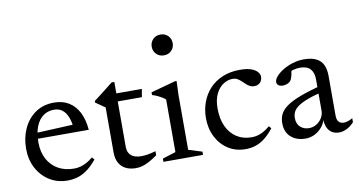

<svg xmlns="http://www.w3.org/2000/svg" viewBox="-71 -891 2021 1082"><g transform="rotate(-10 939.0 -350.0)"><path d="M237 -436Q285.5 -436 321 -414.5Q356.5 -393 377.8 -351.8Q399 -310.5 404 -251H98L99 -284.5L356 -296.5L322 -275.5Q318.5 -311.5 307.8 -338.8Q297 -366 278 -381.2Q259 -396.5 229.5 -396.5Q194.5 -396.5 168 -377.2Q141.5 -358 126.8 -321Q112 -284 112 -230.5Q112 -175 133.8 -134.5Q155.5 -94 194.5 -72Q233.5 -50 285.5 -50Q304.5 -50 322.8 -55Q341 -60 359 -70Q377 -80 394 -94.5L406.5 -81Q381.5 -50 355.5 -29.8Q329.5 -9.5 300.5 0.2Q271.5 10 238 10Q180 10 134.8 -18.2Q89.5 -46.5 63.5 -95.5Q37.5 -144.5 37.5 -207Q37.5 -270 61.5 -322Q85.5 -374 130.2 -405Q175 -436 237 -436Z M592.5 -120Q592.5 -86.5 612.8 -69.8Q633 -53 670.5 -53Q688 -53 708.5 -56.5Q729 -60 753 -67V-43.5Q724 -23 702.2 -11.8Q680.5 -0.5 663 3.8Q645.5 8 628.5 8Q595.5 8 571 -4.2Q546.5 -16.5 533 -40.8Q519.5 -65 519.5 -100.5V-358.5L465.5 -396V-405Q476.5 -413 487.2 -421.2Q498 -429.5 509 -438Q520 -446.5 531 -455.2Q542 -464 553.5 -473Q565 -482 577 -491.5H592.5V-411ZM564 -380V-426H738.5L730.5 -380Z M894.5 -590.5Q868 -590.5 851.2 -607.8Q834.5 -625 834.5 -650Q834.5 -675 851.2 -692.2Q868 -709.5 894.5 -709.5Q921 -709.5 937.8 -692.2Q954.5 -675 954.5 -650Q954.5 -625 937.8 -607.8Q921 -590.5 894.5 -590.5ZM939 -436 936 -355V-42.5L1013.5 -18.5V0H787V-18.5L863 -42.5V-343Q857.5 -349 845.8 -356.2Q834 -363.5 819.2 -370.5Q804.5 -377.5 789 -382V-397.5L930 -436Z M1301 -436Q1342 -436 1366.2 -426.8Q1390.5 -417.5 1401.2 -404Q1412 -390.5 1412 -377.5Q1412 -363.5 1406.2 -353Q1400.5 -342.5 1390 -336.8Q1379.5 -331 1366 -331Q1351.5 -331 1340 -337.2Q1328.5 -343.5 1318.8 -352.8Q1309 -362 1299.2 -371.2Q1289.5 -380.5 1278 -386.8Q1266.5 -393 1252 -393Q1224.5 -393 1198.8 -376.8Q1173 -360.5 1156.2 -327Q1139.5 -293.5 1139.5 -242.5Q1139.5 -183.5 1159.5 -140.2Q1179.5 -97 1216 -73.5Q1252.5 -50 1302 -50Q1329.5 -50 1355.8 -61.5Q1382 -73 1406.5 -94.5L1418.5 -81Q1394.5 -50 1369.5 -29.8Q1344.5 -9.5 1316.5 0.2Q1288.5 10 1256 10Q1200 10 1157 -17.8Q1114 -45.5 1089.8 -93.2Q1065.5 -141 1065.5 -201Q1065.5 -248.5 1081 -291Q1096.5 -333.5 1126.2 -366Q1156 -398.5 1200 -417.2Q1244 -436 1301 -436Z M1743.5 -271.5 1751.5 -236.5Q1692.5 -223 1655 -209.2Q1617.5 -195.5 1596.5 -181Q1575.5 -166.5 1567.2 -150.2Q1559 -134 1559 -114.5Q1559 -80.5 1579.2 -62.5Q1599.5 -44.5 1628.5 -44.5Q1652 -44.5 1671.5 -56.5Q1691 -68.5 1702.8 -88Q1714.5 -107.5 1714.5 -130V-310Q1714.5 -346 1696 -367.5Q1677.5 -389 1635 -389Q1620 -389 1600.5 -384.2Q1581 -379.5 1562.5 -370L1588 -393Q1586.5 -379 1583.8 -365Q1581 -351 1577.2 -340Q1573.5 -329 1568 -323Q1560 -314.5 1548 -310.5Q1536 -306.5 1524 -306.5Q1508.5 -306.5 1499.5 -313.8Q1490.5 -321 1490.5 -332Q1490.5 -347.5 1505.8 -364.8Q1521 -382 1546.2 -397.2Q1571.5 -412.5 1602.5 -422Q1633.5 -431.5 1665.5 -431.5Q1709 -431.5 1736 -418.2Q1763 -405 1775.2 -379.2Q1787.5 -353.5 1787.5 -316V-87.5Q1787.5 -72 1792 -61.8Q1796.5 -51.5 1805.2 -46.2Q1814 -41 1827 -41Q1838.5 -41 1851.8 -45.5Q1865 -50 1877.5 -57.5V-34.5Q1857 -12 1834.2 -1.5Q1811.5 9 1792 9Q1768 9 1750.8 -1.8Q1733.5 -12.5 1724.5 -32.8Q1715.5 -53 1715.5 -80.5L1718.5 -85.5Q1712 -57.5 1694.2 -36Q1676.5 -14.5 1651.8 -2.2Q1627 10 1599 10Q1549 10 1516.5 -18Q1484 -46 1484 -98.5Q1484 -126.5 1495.2 -149.5Q1506.5 -172.5 1535 -192.8Q1563.5 -213 1614.2 -232.2Q1665 -251.5 1743.5 -271.5Z"/></g></svg>

Font: Newsreader 16pt
Style: Regular
Weight: 400
Designer: Hugues Gentile
Foundry: Production Type
Version: Version 1.003